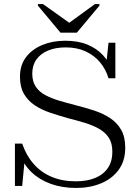

<svg xmlns="http://www.w3.org/2000/svg" viewBox="-20 -922 686 952"><path d="M280 -760H361L473 -894V-902H451L311 -800H336L193 -902H168V-894ZM356 -23Q411 -23 451.5 -39.5Q492 -56 514.5 -88.5Q537 -121 537 -170Q537 -212 519.5 -239Q502 -266 471 -283.5Q440 -301 400.5 -313Q361 -325 317 -336Q271 -349 228 -363.5Q185 -378 151.5 -400.5Q118 -423 98.5 -457Q79 -491 79 -542Q79 -599 109 -638.5Q139 -678 190 -699Q241 -720 303 -720Q367 -720 413 -701Q459 -682 489.5 -649.5Q520 -617 535 -577L506 -596L518 -710H552V-534H518Q505 -578 476.5 -612.5Q448 -647 405 -667Q362 -687 306 -687Q256 -687 218.5 -671.5Q181 -656 160.5 -627Q140 -598 140 -557Q140 -518 157.5 -492Q175 -466 205.5 -450Q236 -434 274.5 -422.5Q313 -411 356 -400Q404 -388 448 -373.5Q492 -359 526.5 -336Q561 -313 581 -278Q601 -243 601 -189Q601 -124 568 -79.5Q535 -35 480 -12.5Q425 10 358 10Q288 10 231.5 -10.5Q175 -31 136 -68.5Q97 -106 79 -158L103 -136L90 0H54V-210H90Q110 -151 147 -109Q184 -67 236.5 -45Q289 -23 356 -23Z"/></svg>

Font: Roboto Serif 120pt Expanded Light
Style: Regular
Weight: 300
Width: 7
Designer: Greg Gazdowicz
Foundry: Commercial Type
Version: Version 1.008